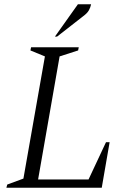

<svg xmlns="http://www.w3.org/2000/svg" viewBox="-20 -882 612 902"><path d="M10 0 14 -15 90 -43 191 -617 123 -645 126 -660H350L347 -645L260 -617L159 -39H396L478 -214H495L458 0ZM238 -710 346 -862H408Q405 -847 397.5 -833.5Q390 -820 371 -806L248 -710Z"/></svg>

Font: Spectral SC Light
Style: Italic
Weight: 300
Italic angle: -10°
Designer: Jean-Baptiste Levee
Foundry: Production Type
Version: Version 2.001